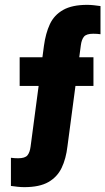

<svg xmlns="http://www.w3.org/2000/svg" viewBox="-20 -767 434 791"><path d="M161 -578Q168 -630 185.5 -667.5Q203 -705 240 -726Q277 -747 339 -747Q352 -747 366 -745.5Q380 -744 394 -742V-626Q388 -627 380 -627.5Q372 -628 364 -628Q336 -628 326 -616Q316 -604 313 -580L258 -165Q252 -113 234 -75.5Q216 -38 179.5 -17Q143 4 80 4Q67 4 53 2.5Q39 1 25 -1V-117Q31 -116 39.5 -115.5Q48 -115 55 -115Q83 -115 93 -127Q103 -139 106 -163ZM61 -531H365V-413H61Z"/></svg>

Font: Khand Variable Light
Style: Regular
Weight: 300
Designer: Satya Rajpurohit
Foundry: Indian Type Foundry
Version: Version 3.000